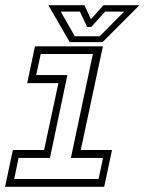

<svg xmlns="http://www.w3.org/2000/svg" viewBox="-20 -718 556 738"><path d="M-0.5 0 29.5 -141.5H149.5L204.5 -398.5H84.5L114.5 -540H375.5L290.5 -141.5H410.5L380.5 0ZM34.5 -30H359L376 -111H252.5L337 -510.5H136.5L119 -429.5H239L172 -111H51.5ZM248 -556 166 -698H304.5L329.5 -644L377.5 -698H516L374 -556ZM267.5 -578.5H363L457.5 -673.5H384L331 -614.5H315L287 -673.5H213.5Z"/></svg>

Font: Tourney Thin Light
Style: Italic
Weight: 300
Italic angle: -12°
Version: Version 1.015